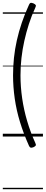

<svg xmlns="http://www.w3.org/2000/svg" viewBox="-20 -973 326 1368"><path d="M231 -917Q205 -861 186 -802Q167 -743 153.5 -682.5Q140 -622 133 -560.5Q126 -499 126 -436Q126 -354 138 -272Q150 -190 173.5 -110.5Q197 -31 231 44Q238 58 234.5 64Q231 70 218 76Q205 81 198.5 79Q192 77 187 67Q148 -20 122.5 -103.5Q97 -187 85 -270.5Q73 -354 73 -436Q73 -499 79.5 -561Q86 -623 100 -685.5Q114 -748 135.5 -811.5Q157 -875 187 -940Q192 -951 198.5 -952.5Q205 -954 218 -949Q231 -943 234.5 -937Q238 -931 231 -917ZM0 365H286V375H0ZM0 -20H286V0H0ZM0 -505H286V-500H0ZM0 -885H286V-875H0Z"/></svg>

Font: Playwrite AT Guides
Style: Regular
Weight: 400
Designer: Veronika Burian, José Scaglione
Foundry: TypeTogether
Version: Version 1.003